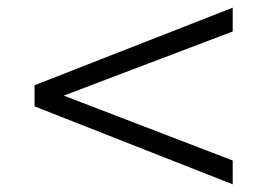

<svg xmlns="http://www.w3.org/2000/svg" viewBox="-20 -559 690 500"><path d="M586 -79 70 -282V-337L586 -539V-477L146 -310L586 -141Z"/></svg>

Font: Azeret Mono ExtraLight
Style: Regular
Weight: 250
Designer: Martin Vácha
Foundry: Displaay
Version: Version 1.002